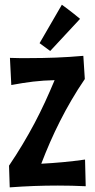

<svg xmlns="http://www.w3.org/2000/svg" viewBox="-20 -787 409 829"><path d="M346.2 -445.8Q314.9 -399.9 288.6 -354.7Q262.2 -309.6 239.3 -264.2Q216.3 -218.8 196.3 -173.1Q176.3 -127.4 158.2 -80.1Q205.1 -82.5 252.4 -86.9Q299.8 -91.3 347.2 -98.1L350.1 17.1Q290 14.2 230 14.2Q178.2 14.2 126.5 16.1Q74.7 18.1 22 22L19 -71.8Q50.3 -118.2 77.6 -163.8Q105 -209.5 129.2 -255.1Q153.3 -300.8 174.6 -346.9Q195.8 -393.1 215.8 -440.9Q167.5 -439.9 122.8 -434.6Q78.1 -429.2 28.8 -419.9L22.9 -537.1Q43.5 -536.1 63.5 -536.1Q83.5 -536.1 104 -536.1Q163.6 -536.1 221.2 -538.3Q278.8 -540.5 339.8 -545.9ZM247.1 -766.6Q259.3 -757.8 273.2 -747.3Q287.1 -736.8 298.8 -727.5Q312.5 -716.8 325.7 -705.6L196.8 -566.9L150.9 -600.6Z"/></svg>

Font: Rum Raisin
Style: Regular
Weight: 400
Designer: Astigmatic (AOETI)
Foundry: Astigmatic (AOETI)
Version: Version 1.000